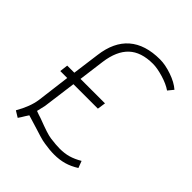

<svg xmlns="http://www.w3.org/2000/svg" viewBox="-187 -770 899 899"><g transform="rotate(45 262.5 -321.0)"><path d="M443 -24Q413 -5 383 3.5Q353 12 318 12Q288 12 252 6Q236 4 211.5 -3.5Q187 -11 178 -14L106 -36L95 -19Q87 -5 76 11L45 -8Q80 -69 87 -119L108 -285H62L67 -326H114L132 -461Q144 -557 200 -605.5Q256 -654 354 -654Q389 -654 432.5 -639Q476 -624 502 -601L480 -574Q454 -592 413.5 -604Q373 -616 345 -616Q267 -616 225 -576.5Q183 -537 172 -456L155 -326H317L311 -285H149L127 -119L117 -76Q135 -69 152 -64Q194 -48 217 -40.5Q240 -33 255 -31Q293 -26 317 -26Q349 -26 375 -33.5Q401 -41 430 -58Z"/></g></svg>

Font: Bellota Light
Style: Italic
Weight: 300
Italic angle: -7.5°
Designer: Kemie Guaida
Foundry: Kemie Guaida
Version: Version 4.001